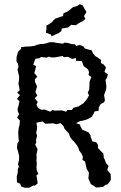

<svg xmlns="http://www.w3.org/2000/svg" viewBox="-20 -884 572 906"><path d="M152 -57 158 -19 145 -8 138 -9 118 2H97L80 -4L75 -17L60 -24L59 -51L64 -70V-85L69 -97L65 -109L70 -131V-148L65 -170L60 -185L62 -206L69 -218L67 -235L66 -261L69 -284L72 -293L74 -315L61 -329L70 -345L64 -359L63 -370L67 -383L72 -406L60 -417L74 -435L61 -447L73 -458L70 -475L67 -488L70 -510V-524L66 -541L63 -555L67 -568L65 -583L58 -593V-614L65 -639L80 -654L79 -661L99 -664L123 -665L144 -668L153 -672L174 -677L181 -676L200 -680L215 -685H230L246 -682L277 -678L285 -683L302 -681L318 -676L334 -675L339 -667L357 -672L373 -665L381 -655L402 -649L412 -647L420 -631L430 -619L440 -613L457 -601L456 -587L470 -579L480 -566L473 -545L489 -533L485 -518L478 -506L482 -476L481 -463L475 -446L471 -435L475 -412L472 -402L454 -392L446 -376V-362L426 -358L421 -346L414 -334L402 -326L389 -320L364 -313L361 -314L339 -303L358 -296L359 -289L368 -272L388 -264L398 -259L407 -246L408 -237L416 -217L435 -212L443 -199L442 -186L457 -170L468 -159L470 -138L475 -130L480 -115L492 -101L486 -82L502 -63L503 -36L499 -29L489 -15L477 -11L466 -2L434 1L421 -8L409 -15L397 -42L399 -60V-71L389 -87L386 -101L381 -122L369 -129L371 -145L364 -160L354 -173L349 -188L342 -200L328 -217L319 -226L311 -237L305 -254L292 -268L284 -277L280 -288L266 -303L246 -298L231 -302L209 -301L194 -300L181 -311L152 -305L155 -286L154 -272L151 -259L155 -243L150 -224L151 -211L146 -202L157 -181L155 -168L152 -156L153 -140L152 -123L154 -114L152 -95L154 -79L161 -63ZM238 -362 272 -363 292 -357 298 -365H319L326 -375L351 -382L374 -397L390 -416L400 -434L394 -447L401 -461L403 -500L411 -520L398 -530L400 -543L396 -556L375 -572L366 -596L339 -597V-610L320 -606L300 -616L281 -614L276 -620L238 -613H220L211 -617L200 -612L174 -615L165 -609L147 -607L137 -579L150 -572L147 -557L142 -539L156 -522L145 -510V-498L155 -476L147 -450L156 -433L144 -420L158 -403L152 -390L159 -375L175 -366L191 -367L217 -357L227 -365ZM223 -713 220 -721 210 -725 197 -730 199 -748V-763L213 -771L225 -779L231 -787L241 -796L263 -804L277 -808L280 -822L296 -828L306 -835L324 -850L335 -853L347 -857L356 -864L370 -859L376 -847L388 -827L376 -808L383 -795L372 -785L360 -779L351 -774L338 -765L325 -766L316 -767L301 -754L286 -752L271 -749L270 -738L257 -728L246 -723Z"/></svg>

Font: Winky Rough Light
Style: Regular
Weight: 300
Designer: Simon Atzbach
Foundry: typofactur
Version: Version 1.206; ttfautohint (v1.8.4.7-5d5b)